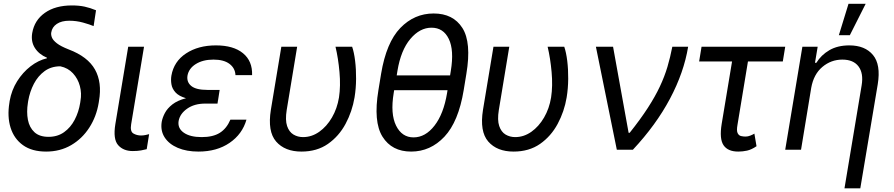

<svg xmlns="http://www.w3.org/2000/svg" viewBox="-20 -793 4733 1017"><path d="M150.6 -617.9Q162.3 -686.1 217.9 -725.1Q273.4 -764.2 360.8 -764.2Q399.1 -764.2 428.4 -757.8Q457.7 -751.4 488.6 -738.6L475.9 -654.8Q455.6 -663.4 420.3 -673.3Q384.9 -683.2 346.6 -683.2Q306.1 -683.2 280.9 -666.4Q255.7 -649.5 251.4 -620.7Q249.3 -608.7 255.1 -594.1Q261 -579.5 281.4 -563.6Q301.8 -547.6 343.8 -531.2Q445 -492.9 483.1 -424.7Q521.3 -356.5 504.3 -258.5L502.8 -248.6Q490.8 -175.4 452.9 -116.8Q415.1 -58.2 356.7 -24.1Q298.3 9.9 224.4 9.9Q149.1 9.9 101.7 -24.1Q54.3 -58.2 36 -116.8Q17.8 -175.4 29.8 -248.6L31.2 -258.5Q41.2 -315.3 70.8 -362.6Q100.5 -409.8 141.9 -441.8Q183.2 -473.7 228.7 -484.4V-487.2Q186.1 -505.3 164.6 -539.2Q143.1 -573.2 150.6 -617.9ZM129.3 -258.5 127.8 -248.6Q120 -199.6 127.8 -158.6Q135.7 -117.5 162.3 -92.9Q188.9 -68.2 237.2 -68.2Q284.8 -68.2 319.4 -92.9Q354 -117.5 375.5 -158.6Q397 -199.6 404.8 -248.6L406.2 -258.5Q413.4 -298.3 403.1 -337.2Q392.8 -376.1 366.5 -404.7Q340.2 -433.2 299.7 -441.8Q251.4 -441.8 216.4 -416.4Q181.5 -391 159.6 -349.3Q137.8 -307.5 129.3 -258.5Z M659.1 -545.5H742.9L674.7 -134.9Q668.3 -96.6 686.6 -85.9Q704.9 -75.3 727.3 -75.3Q737.9 -75.3 750.7 -77.8Q763.5 -80.3 769.9 -82.4L757.1 -2.8Q745.4 0.4 727.1 3.7Q708.8 7.1 683.2 7.1Q633.2 7.1 605.6 -24.5Q578.1 -56.1 590.9 -134.9Z M1134.9 -261.4H1134.6L1132.1 -244.3H1066.8Q1009.6 -244.3 971.2 -217.3Q932.9 -190.3 926.1 -152Q920.1 -113.6 953.5 -90.2Q986.9 -66.8 1048.3 -66.8Q1108.3 -66.8 1144.4 -89.5Q1180.4 -112.2 1200.3 -159.1H1285.5Q1263.5 -82.4 1196 -36.2Q1128.6 9.9 1031.2 9.9Q968 9.9 921.5 -9.9Q875 -29.8 852.1 -65.3Q829.2 -100.9 836.6 -147.7Q840.6 -170.1 853.5 -194.6Q866.5 -219.1 893.3 -240.1Q920.1 -261 965.2 -272.7Q926.8 -284.1 909.3 -303.8Q891.7 -323.5 888 -346.8Q884.2 -370 887.8 -392Q900.9 -467.7 965.6 -510.1Q1030.2 -552.6 1123.6 -552.6Q1216.6 -552.6 1267.2 -511Q1317.8 -469.5 1315.3 -394.9H1227.3Q1225.5 -432.2 1195.5 -454.7Q1165.5 -477.3 1110.8 -477.3Q1054.7 -477.3 1017.2 -453.8Q979.8 -430.4 973 -392Q968 -358 993.4 -337.4Q1018.8 -316.8 1078.1 -316.8H1143.5Z M1470.2 -545.5H1554L1498.6 -210.2Q1490.1 -157 1500.7 -125.5Q1511.4 -94.1 1534.3 -80.4Q1557.2 -66.8 1585.2 -66.8Q1631 -66.8 1670.8 -94.8Q1710.6 -122.9 1738.3 -170.5Q1766 -218 1775.6 -277Q1784.8 -337.7 1778.2 -411.2Q1771.7 -484.7 1757.1 -545.5H1845.2Q1855.5 -515.6 1861 -470.9Q1866.5 -426.1 1866.1 -375.4Q1865.8 -324.6 1858 -277Q1845.5 -202.4 1810.4 -136.9Q1775.2 -71.4 1717 -30.7Q1658.7 9.9 1576.7 9.9Q1489 9.9 1442.6 -43.3Q1396.3 -96.6 1414.8 -211.6Z M2450.3 -402 2436.1 -315.3Q2408.4 -148.1 2334.2 -69.1Q2259.9 9.9 2157.7 9.9Q2055.4 9.9 2006 -69.1Q1956.7 -148.1 1984.4 -315.3L1998.6 -402Q2026.3 -568.2 2100.5 -644.9Q2174.7 -721.6 2277 -721.6Q2380.3 -721.6 2429.2 -644.9Q2478 -568.2 2450.3 -402ZM2081.3 -393.5H2364L2367.9 -417.6Q2386 -527.3 2357.2 -586.8Q2328.5 -646.3 2265.6 -646.3Q2203.8 -646.3 2153.6 -586.8Q2103.3 -527.3 2085.2 -417.6ZM2348 -299.7 2350.5 -315.3H2067.8L2065.3 -299.7Q2047.2 -190 2077.9 -127.7Q2108.7 -65.3 2170.5 -65.3Q2233.3 -65.3 2281.6 -127.7Q2329.9 -190 2348 -299.7Z M2593.8 -545.5H2677.6L2622.2 -210.2Q2613.6 -157 2624.3 -125.5Q2634.9 -94.1 2657.8 -80.4Q2680.8 -66.8 2708.8 -66.8Q2754.6 -66.8 2794.4 -94.8Q2834.2 -122.9 2861.9 -170.5Q2889.6 -218 2899.1 -277Q2908.4 -337.7 2901.8 -411.2Q2895.2 -484.7 2880.7 -545.5H2968.8Q2979 -515.6 2984.6 -470.9Q2990.1 -426.1 2989.7 -375.4Q2989.3 -324.6 2981.5 -277Q2969.1 -202.4 2933.9 -136.9Q2898.8 -71.4 2840.6 -30.7Q2782.3 9.9 2700.3 9.9Q2612.6 9.9 2566.2 -43.3Q2519.9 -96.6 2538.4 -211.6Z M3247.2 0 3136.4 -545.5H3227.3L3309.7 -89.5H3315.3Q3372.9 -161.9 3411.6 -221.8Q3450.3 -281.6 3475.1 -334.5Q3500 -387.4 3515.3 -438.7Q3530.5 -490.1 3541.2 -545.5H3625Q3602.6 -409.1 3528.8 -270.1Q3454.9 -131 3332.4 0Z M4139.2 -545.5 4126.4 -467.3H3941.8L3886.4 -132.1Q3880.7 -100.9 3887.1 -87.9Q3893.5 -74.9 3905.5 -72.3Q3917.6 -69.6 3929 -69.6Q3941.8 -69.6 3954.5 -74.8Q3967.3 -79.9 3975.9 -85.2L3987.2 -18.5Q3960.6 -0.4 3937.3 4.8Q3914.1 9.9 3890.6 9.9Q3835.2 9.9 3812.5 -23.8Q3789.8 -57.5 3802.6 -136.4L3857.6 -467.3H3683.2L3696 -545.5Z M4277 -328.1 4223 0H4139.2L4230.1 -545.5H4311.1L4296.9 -460.2H4304Q4329.5 -501.8 4373.2 -527.2Q4416.9 -552.6 4478.7 -552.6Q4561.8 -552.6 4604 -501.8Q4646.3 -451 4629.3 -346.6L4536.9 204.5H4453.1L4544 -340.9Q4554.7 -404.8 4527.5 -441.1Q4500.4 -477.3 4441.8 -477.3Q4382.1 -477.3 4335.9 -438.4Q4289.8 -399.5 4277 -328.1ZM4423.3 -606.5 4474.4 -772.7H4565.3L4481.5 -606.5Z"/></svg>

Font: Inter UI
Style: Italic
Weight: 400
Italic angle: -9.39999°
Designer: Rasmus Andersson
Foundry: rsms
Version: 3.2;8d6f07862